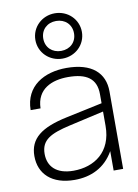

<svg xmlns="http://www.w3.org/2000/svg" viewBox="-90 -863 670 935"><g transform="rotate(-10 244.5 -396.0)"><path d="M397 0H444V-383C444 -475 382 -532 257 -532C147 -532 51 -479 50 -360H99C101 -456 177 -487 257 -487C348 -487 396 -455 396 -378V-333L217 -295C89 -268 29 -223 29 -136C29 -48 90 12 203 12C283 12 354 -20 397 -96ZM80 -138C80 -207 128 -231 224 -253L396 -292V-221C396 -92 308 -33 205 -33C119 -33 80 -77 80 -138ZM132 -692C132 -629 183 -580 247 -580C311 -580 362 -629 362 -692C362 -755 311 -804 247 -804C183 -804 132 -755 132 -692ZM171 -692C171 -736 203 -766 247 -766C291 -766 323 -736 323 -692C323 -648 291 -618 247 -618C203 -618 171 -648 171 -692Z"/></g></svg>

Font: Aspekta 200
Style: Regular
Weight: 200
Designer: Ivo Dolenc
Version: Version 2.000